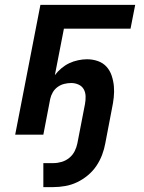

<svg xmlns="http://www.w3.org/2000/svg" viewBox="-20 -550 590 784"><path d="M157 214V116H199Q215 116 232 111Q249 106 263 94.5Q277 83 285 67Q293 51 296 35L327 -125Q330 -141 329.5 -157Q329 -173 322 -185.5Q315 -198 301 -204.5Q287 -211 271 -211Q257 -211 242.5 -207.5Q228 -204 215.5 -195Q203 -186 195.5 -173Q188 -160 185 -146L157 0H42L145 -530H532L513 -433H241L204 -243Q215 -258 230.5 -271Q246 -284 263 -292Q280 -300 299 -304Q318 -308 335 -308Q359 -308 380 -300.5Q401 -293 415 -277.5Q429 -262 436 -241Q443 -220 445 -198Q447 -176 444.5 -152.5Q442 -129 437 -106L410 35Q406 58 397 82Q388 106 373.5 127.5Q359 149 338.5 166Q318 183 295 194Q272 205 247 209.5Q222 214 198 214Z"/></svg>

Font: Lode
Style: Bold Italic
Weight: 700
Italic angle: -11°
Monospace: yes
Designer: Belleve Invis
Foundry: Belleve Invis
Version: Version 29.2.0; ttfautohint (v1.8.3)